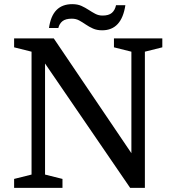

<svg xmlns="http://www.w3.org/2000/svg" viewBox="-20 -905 841 925"><path d="M132 -64V-656L48 -677V-720H239L613 -167V-656L529 -677V-720H762V-677L678 -656V0H607L197 -599V-64L281 -43V0H48V-43ZM216 -770Q224 -828 252 -856.5Q280 -885 328 -885Q354 -885 372.5 -876.5Q391 -868 407 -857.5Q423 -847 439 -838.5Q455 -830 474 -830Q504 -830 519 -843Q534 -856 539 -880H584Q566 -759 472 -759Q447 -759 428 -767.5Q409 -776 393 -787Q377 -798 361.5 -806.5Q346 -815 326 -815Q296 -815 281 -803Q266 -791 261 -770Z"/></svg>

Font: Domine
Style: Regular
Weight: 400
Designer: Pablo Impallari, Rodrigo Fuenzalida, Brenda Gallo
Foundry: Pablo Impallari, Rodrigo Fuenzalida, Brenda Gallo
Version: Version 2.000